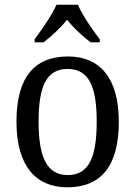

<svg xmlns="http://www.w3.org/2000/svg" viewBox="-20 -786 576 816"><path d="M127 -619V-606H165C199 -632 237 -667 265 -702C293 -667 331 -632 365 -606H404V-619C375 -657 330 -721 311 -766H220C201 -721 155 -657 127 -619ZM266 10C410 10 485 -81 485 -269C485 -456 403 -546 269 -546C125 -546 50 -456 50 -269C50 -81 132 10 266 10ZM268 -42C178 -42 144 -120 144 -269C144 -418 177 -493 267 -493C358 -493 391 -418 391 -269C391 -120 359 -42 268 -42Z"/></svg>

Font: Noto Serif Sinhala SemiCondensed
Style: Regular
Weight: 400
Width: 4
Designer: Jelle Bosma - Monotype Design Team
Foundry: Monotype Imaging Inc.
Version: Version 2.007